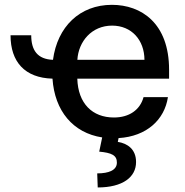

<svg xmlns="http://www.w3.org/2000/svg" viewBox="-20 -573 782 811"><path d="M111.9 -424H24.5C24.5 -312.1 84.5 -244 201.7 -240.8C210.9 -104.8 288 -11.7 411.6 7.5L399.1 67.5C451.3 72.4 474.1 82.7 473.7 114.3C473.4 146 439.6 159.4 390.6 159.4L392.8 218.8C497.9 218.8 555 175.4 554.7 111.2C554.7 57.5 518.5 32.7 477.6 26.3L480.8 10.3C599.8 3.2 675.1 -67.8 689.3 -162.6H586.3C571.7 -108.7 525.6 -76.7 461.3 -76.7C370.4 -76.7 309.7 -135.3 306.5 -240.8H694.2V-278.4C694.2 -475.5 576.3 -552.6 452.8 -552.6C316.8 -552.6 222.3 -459.9 203.8 -320.3C138.1 -322.8 111.9 -360.8 111.9 -424ZM306.8 -320.3C311.4 -397.7 367.2 -464.8 453.5 -464.8C535.9 -464.8 589.8 -403.8 590.2 -320.3Z"/></svg>

Font: Margiela Sans Medium
Style: Regular
Weight: 500
Designer: Stefan Endress, Andreas Faust
Version: Version 1.100;FEAKit 1.0